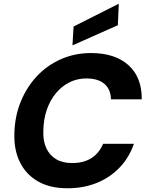

<svg xmlns="http://www.w3.org/2000/svg" viewBox="-20 -996 786 1028"><path d="M341 12Q247 12 183 -25Q119 -62 86.5 -128Q54 -194 57 -281Q59 -373 91 -451.5Q123 -530 178 -588.5Q233 -647 307 -679.5Q381 -712 467 -712Q596 -712 668 -647Q740 -582 739 -464H574Q573 -518 539 -547Q505 -576 442 -576Q393 -576 351.5 -555Q310 -534 279 -496.5Q248 -459 230.5 -408Q213 -357 212 -296Q210 -242 227.5 -203.5Q245 -165 280 -144Q315 -123 366 -123Q428 -123 469.5 -149.5Q511 -176 532 -226H697Q671 -151 619 -97.5Q567 -44 496.5 -16Q426 12 341 12ZM368 -753 374 -854 616 -976 611 -861Z"/></svg>

Font: DM Sans 18pt Black
Style: Italic
Weight: 900
Italic angle: -10°
Designer: Colophon Foundry, Jonny Pinhorn
Foundry: Colophon Foundry
Version: Version 4.004;gftools[0.9.30]